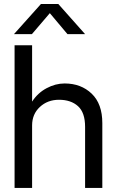

<svg xmlns="http://www.w3.org/2000/svg" viewBox="-20 -922 574 942"><path d="M181 -902.5H266L397.5 -754.5H311L224.5 -857.5L136.5 -754.5H48.5ZM397.5 -299.5Q397.5 -369.5 362.8 -401Q328 -432.5 269.5 -432.5Q213.5 -432.5 175.5 -397.2Q137.5 -362 137.5 -306.5V0H51.5V-700H137.5V-423.5Q165 -466 208.5 -489.2Q252 -512.5 297 -512.5Q377.5 -512.5 429.8 -462.5Q482 -412.5 482 -318V0H397.5Z"/></svg>

Font: Overused Grotesk
Style: Regular
Weight: 450
Version: Version 0.004